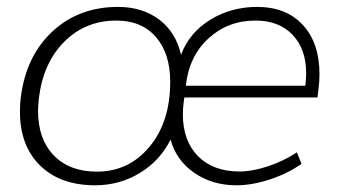

<svg xmlns="http://www.w3.org/2000/svg" viewBox="-20 -534 990 564"><path d="M877 -282.2Q879.4 -306.6 879.4 -318.4Q879.4 -389.6 839.6 -431.6Q799.8 -473.6 730.5 -473.6Q649.4 -473.6 592.3 -421.1Q535.2 -368.7 525.9 -282.2ZM264.6 -29.8Q358.4 -29.8 419.2 -103Q480 -176.3 480 -293.5Q480 -377 438 -425.3Q396 -473.6 321.8 -473.6Q231 -473.6 168.9 -411.6Q106.9 -349.6 94.2 -245.6Q91.8 -223.6 91.8 -208Q91.8 -125.5 137.9 -77.6Q184.1 -29.8 264.6 -29.8ZM259.8 10.3Q156.7 10.3 97.7 -47.9Q38.6 -106 38.6 -205.6Q38.6 -229 41 -247.6Q56.2 -369.1 133.8 -441.4Q211.4 -513.7 326.7 -513.7Q398.4 -513.7 447.8 -476.3Q497.1 -439 511.7 -373Q536.1 -438 597.4 -475.8Q658.7 -513.7 735.4 -513.7Q820.8 -513.7 869.6 -460.7Q918.5 -407.7 918.5 -315.9Q918.5 -294.9 915.5 -272L912.6 -247.6H521.5L519.5 -233.4Q517.1 -212.9 517.1 -198.7Q517.1 -120.6 561.5 -75.4Q606 -30.3 683.6 -30.3Q721.7 -30.3 767.6 -45.7Q813.5 -61 852.1 -86.4L865.7 -52.7Q824.7 -23.9 772.5 -6.8Q720.2 10.3 674.3 10.3Q603.5 10.3 550.5 -26.4Q497.6 -63 481 -124Q450.7 -62.5 391.1 -26.1Q331.5 10.3 259.8 10.3Z"/></svg>

Font: Muli
Style: ExtraLightItalic
Weight: 200
Italic angle: -7°
Designer: Vernon Adams
Foundry: newtypography
Version: Version 2.0; ttfautohint (v1.00rc1.2-2d82) -l 8 -r 50 -G 200